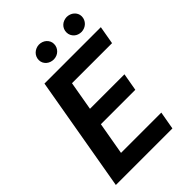

<svg xmlns="http://www.w3.org/2000/svg" viewBox="-256 -1006 1117 1117"><g transform="rotate(-45 303.0 -447.0)"><path d="M490.2 -311.5H207L171.9 -110.8H503.4L483.9 0H18.6L142.1 -710.9H606L586.4 -599.1H256.8L225.6 -419.9H509.3ZM215.3 -830.6Q215.3 -844.2 220.5 -855.7Q225.6 -867.2 234.4 -875.5Q243.2 -883.8 254.9 -888.7Q266.6 -893.6 279.8 -894Q292.5 -894 304.2 -889.9Q315.9 -885.7 325 -877.7Q334 -869.6 339.4 -858.6Q344.7 -847.7 344.7 -834.5Q344.7 -820.8 339.6 -809.6Q334.5 -798.3 325.7 -789.8Q316.9 -781.2 305.4 -776.6Q293.9 -772 280.8 -771.5Q267.6 -771.5 255.9 -775.6Q244.1 -779.8 235.1 -787.6Q226.1 -795.4 220.7 -806.4Q215.3 -817.4 215.3 -830.6ZM442.9 -830.6Q442.9 -844.2 447.8 -855.5Q452.6 -866.7 461.4 -875.2Q470.2 -883.8 481.9 -888.4Q493.7 -893.1 506.8 -893.6Q519.5 -893.6 531.2 -889.4Q543 -885.3 552 -877.4Q561 -869.6 566.7 -858.6Q572.3 -847.7 572.3 -834.5Q572.3 -820.8 567.1 -809.3Q562 -797.9 553.2 -789.3Q544.4 -780.8 532.7 -775.9Q521 -771 507.8 -770.5Q494.6 -770.5 482.9 -774.7Q471.2 -778.8 462.4 -786.9Q453.6 -794.9 448.2 -806.2Q442.9 -817.4 442.9 -830.6Z"/></g></svg>

Font: TypoPRO Roboto Mono
Style: Bold Italic
Weight: 700
Designer: Google
Version: Version 2.000986; 2015; ttfautohint (v1.3)